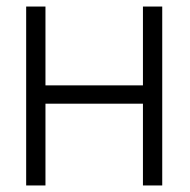

<svg xmlns="http://www.w3.org/2000/svg" viewBox="-20 -617 580 587"><path d="M60 -597H119V-356H417V-597H476V-50H417V-300H119V-50H60Z"/></svg>

Font: 3270 Nerd Font Mono
Style: Regular
Weight: 400
Monospace: yes
Version: Version 3.0.1;Nerd Fonts 3.0.0